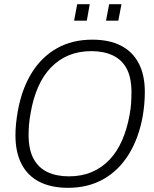

<svg xmlns="http://www.w3.org/2000/svg" viewBox="-20 -888 740 920"><path d="M306 12Q226 12 169.5 -16.5Q113 -45 83.5 -101.5Q54 -158 54 -240Q54 -268 57 -296.5Q60 -325 65 -354Q84 -461 131.5 -538Q179 -615 252.5 -656.5Q326 -698 422 -698Q503 -698 559 -669.5Q615 -641 644.5 -585Q674 -529 674 -447Q674 -419 671.5 -390.5Q669 -362 664 -332Q645 -226 597 -148.5Q549 -71 475.5 -29.5Q402 12 306 12ZM310 -43Q371 -43 419.5 -63.5Q468 -84 504.5 -122.5Q541 -161 565 -215.5Q589 -270 601 -338Q604 -355 606 -369.5Q608 -384 608.5 -397Q609 -410 609.5 -422Q610 -434 610 -445Q610 -516 587 -559Q564 -602 520.5 -622.5Q477 -643 418 -643Q358 -643 309.5 -623Q261 -603 224 -564.5Q187 -526 163 -471.5Q139 -417 127 -348Q124 -332 122 -317.5Q120 -303 119 -290Q118 -277 117.5 -265Q117 -253 117 -241Q117 -172 140.5 -128Q164 -84 207.5 -63.5Q251 -43 310 -43ZM335 -789 350 -868H410L396 -789ZM488 -789 503 -868H562L547 -789Z"/></svg>

Font: Archivo SemiCondensed ExtraLight
Style: Italic
Weight: 250
Width: 4
Italic angle: -10°
Designer: Hector Gatti
Foundry: Omnibus-Type
Version: Version 2.001